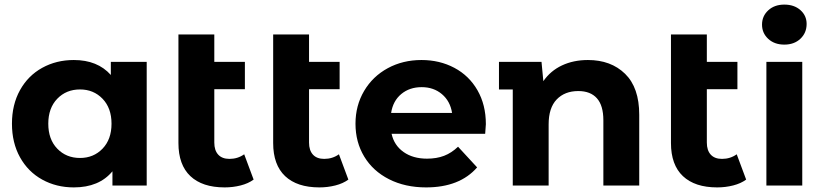

<svg xmlns="http://www.w3.org/2000/svg" viewBox="-20 -807 3582 835"><path d="M618 -538V0H469V-62Q411 8 301 8Q225 8 163.5 -26Q102 -60 67 -123Q32 -186 32 -269Q32 -352 67 -415Q102 -478 163.5 -512Q225 -546 301 -546Q404 -546 462 -481V-538ZM465 -269Q465 -337 426 -377.5Q387 -418 328 -418Q268 -418 229 -377.5Q190 -337 190 -269Q190 -201 229 -160.5Q268 -120 328 -120Q387 -120 426 -160.5Q465 -201 465 -269Z M1083 -26Q1060 -9 1026.5 -0.5Q993 8 957 8Q860 8 808 -41Q756 -90 756 -185V-657H912V-538H1045V-419H912V-187Q912 -153 929 -134.5Q946 -116 978 -116Q1014 -116 1042 -136Z M1495 -26Q1472 -9 1438.5 -0.5Q1405 8 1369 8Q1272 8 1220 -41Q1168 -90 1168 -185V-657H1324V-538H1457V-419H1324V-187Q1324 -153 1341 -134.5Q1358 -116 1390 -116Q1426 -116 1454 -136Z M2090 -225H1683Q1694 -175 1735 -146Q1776 -117 1837 -117Q1879 -117 1911.5 -129.5Q1944 -142 1972 -169L2055 -79Q1979 8 1833 8Q1742 8 1672 -27.5Q1602 -63 1564 -126Q1526 -189 1526 -269Q1526 -348 1563.5 -411.5Q1601 -475 1666.5 -510.5Q1732 -546 1813 -546Q1892 -546 1956 -512Q2020 -478 2056.5 -414.5Q2093 -351 2093 -267Q2093 -264 2090 -225ZM1681 -316H1946Q1938 -367 1902 -397.5Q1866 -428 1814 -428Q1761 -428 1725 -398Q1689 -368 1681 -316Z M2760 -308V0H2604V-284Q2604 -348 2576 -379.5Q2548 -411 2495 -411Q2436 -411 2401 -374.5Q2366 -338 2366 -266V0H2210V-418H2150V-538H2335L2343 -454Q2374 -499 2424 -522.5Q2474 -546 2537 -546Q2637 -546 2698.5 -486Q2760 -426 2760 -308Z M3225 -26Q3202 -9 3168.5 -0.5Q3135 8 3099 8Q3002 8 2950 -41Q2898 -90 2898 -185V-657H3054V-538H3187V-419H3054V-187Q3054 -153 3071 -134.5Q3088 -116 3120 -116Q3156 -116 3184 -136Z M3313 -538H3469V0H3313ZM3294 -700Q3294 -737 3321 -762Q3348 -787 3391 -787Q3434 -787 3461 -763Q3488 -739 3488 -703Q3488 -664 3461 -638.5Q3434 -613 3391 -613Q3348 -613 3321 -638Q3294 -663 3294 -700Z"/></svg>

Font: mBank
Style: Bold
Weight: 700
Designer: Julieta Ulanovsky
Foundry: Julieta Ulanovsky
Version: Version 7.200